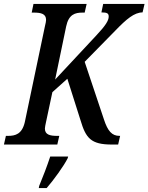

<svg xmlns="http://www.w3.org/2000/svg" viewBox="-39 -734 754 975"><path d="M-19 0H252L262 -44H251C215 -44 189 -50 189 -81C189 -88 192 -101 194 -111L227 -266L303 -334L370 -123C397 -32 423 0 529 0H561L571 -44H568C529 -44 508 -69 489 -127L391 -420L547 -579C603 -637 643 -671 685 -671L695 -714H485L476 -671C505 -671 513 -666 513 -650C513 -630 498 -605 450 -554L241 -330L297 -600C310 -661 342 -670 380 -670H391L401 -714H131L122 -670H133C169 -670 195 -664 195 -633C195 -626 193 -617 189 -600L87 -114C73 -53 39 -44 2 -44H-9ZM160 210 158 221H198C232 182 286 108 305 69L307 61H216C201 107 178 167 160 210Z"/></svg>

Font: Noto Serif Condensed Medium
Style: Italic
Weight: 500
Width: 3
Italic angle: -12°
Designer: Monotype Design Team
Foundry: Monotype Imaging Inc.
Version: Version 2.013